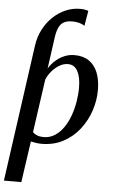

<svg xmlns="http://www.w3.org/2000/svg" viewBox="-68 -874 690 1171"><g transform="rotate(5 277.0 -288.0)"><path d="M2 253.5 119 -583Q126.5 -637 150 -682.2Q173.5 -727.5 208.5 -760.8Q243.5 -794 285.8 -812.2Q328 -830.5 373.5 -830.5Q389.5 -830.5 402.5 -828.5Q415.5 -826.5 424.5 -822L409 -730Q394 -740 374.8 -745Q355.5 -750 333 -750Q303.5 -750 283.5 -740Q263.5 -730 251.8 -706.2Q240 -682.5 234.5 -642L208 -451Q224 -477.5 248 -499.2Q272 -521 301.8 -533.8Q331.5 -546.5 365 -546.5Q418 -546.5 453.5 -522.2Q489 -498 507 -453Q525 -408 525 -345.5Q525 -281.5 503.8 -218.5Q482.5 -155.5 442 -103.8Q401.5 -52 343 -21Q284.5 10 210 10Q194 10 177.2 7.5Q160.5 5 145 1.5L108.5 253.5ZM219 -32Q257.5 -32 288 -51.5Q318.5 -71 341.2 -103.8Q364 -136.5 379 -177.8Q394 -219 401.5 -263.8Q409 -308.5 409 -350.5Q409 -415 389 -451.8Q369 -488.5 330 -488.5Q303 -488.5 277.2 -473.2Q251.5 -458 231 -433.8Q210.5 -409.5 199.5 -383L153 -56Q164 -45 180.5 -38.5Q197 -32 219 -32Z"/></g></svg>

Font: Merriweather 72pt Medium
Style: Italic
Weight: 500
Italic angle: -7.8°
Version: Version 2.101